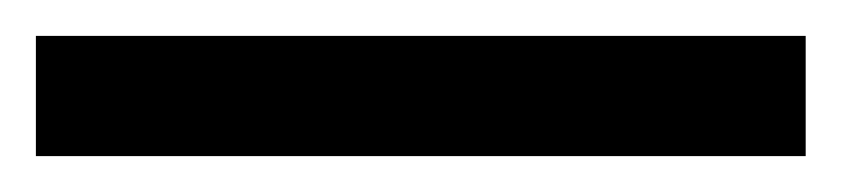

<svg xmlns="http://www.w3.org/2000/svg" viewBox="-20 45 469 107"><path d="M0 132V65H429V132Z"/></svg>

Font: Archivo SemiCondensed
Style: Regular
Weight: 400
Width: 4
Designer: Hector Gatti
Foundry: Omnibus-Type
Version: Version 2.001